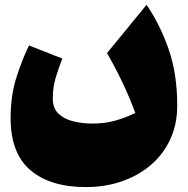

<svg xmlns="http://www.w3.org/2000/svg" viewBox="-20 -491 768 785"><path d="M533.2 -29.3Q508.8 -95.2 479.7 -155.8Q450.7 -216.3 417.5 -273.9L579.1 -471.2Q634.3 -391.1 669.4 -290Q704.6 -189 704.6 -59.6Q704.6 17.6 675.8 79.3Q647 141.1 595.5 184.6Q543.9 228 476.3 251Q408.7 273.9 331.1 273.9Q186 273.9 104.7 205.1Q23.4 136.2 23.4 -7.8Q23.4 -97.2 45.4 -168.9Q67.4 -240.7 98.6 -305.2L234.9 -251.5Q219.7 -213.9 207.8 -173.6Q195.8 -133.3 195.8 -88.4Q195.8 -47.9 219.7 -25.6Q243.7 -3.4 281 5.4Q318.4 14.2 358.4 14.2Q410.2 14.2 453.1 1.7Q496.1 -10.7 533.2 -29.3Z"/></svg>

Font: Pinar-DS1-FD Black
Style: Regular
Weight: 900
Designer: Amin Abedi
Version: Version 2.000